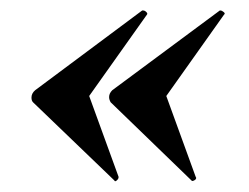

<svg xmlns="http://www.w3.org/2000/svg" viewBox="-20 -384 474 366"><path d="M253 -364Q256 -364 259 -361Q262 -358 260 -356L150 -201L206 -47V-46Q206 -43 202.5 -40Q199 -37 198 -40L43 -189Q40 -192 40 -198Q40 -206 47 -212L251 -364ZM400 -364Q403 -364 406.5 -361Q410 -358 407 -356L297 -201L353 -47L354 -45Q354 -42 350 -40Q346 -38 345 -40L191 -189Q188 -194 188 -199Q188 -206 194 -212L399 -364Z"/></svg>

Font: Cormorant Garamond
Style: Bold Italic
Weight: 700
Italic angle: -10°
Designer: Christian Thalmann (Catharsis Fonts)
Foundry: Catharsis Fonts
Version: Version 4.000